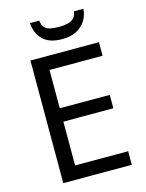

<svg xmlns="http://www.w3.org/2000/svg" viewBox="-134 -999 824 1080"><g transform="rotate(-15 278.0 -459.0)"><path d="M496 0H97V-714H496V-635H187V-412H478V-334H187V-79H496ZM460 -918Q457 -878 437.5 -848Q418 -818 384 -801Q350 -784 302 -784Q228 -784 190.5 -820.5Q153 -857 149 -918H203Q206 -891 218.5 -877.5Q231 -864 252.5 -859.5Q274 -855 304 -855Q330 -855 351.5 -860Q373 -865 387.5 -878.5Q402 -892 405 -918Z"/></g></svg>

Font: Noto Sans Ambassadori
Style: Regular
Weight: 400
Designer: Monotype Design Team
Foundry: Monotype Imaging Inc.
Version: Version 2.013